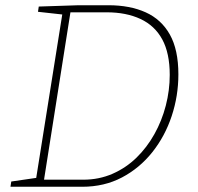

<svg xmlns="http://www.w3.org/2000/svg" viewBox="-20 -713 757 733"><path d="M394 -693Q476 -693 536 -666Q596 -639 628.5 -581Q661 -523 661 -429Q661 -347 635.5 -270Q610 -193 561.5 -132Q513 -71 445.5 -35.5Q378 0 294 0H20L23 -20L126 -35L117 -26L219 -666L224 -657L125 -668L128 -688L280 -693ZM298 -27Q358 -27 409.5 -49.5Q461 -72 501 -111Q541 -150 569.5 -201Q598 -252 613 -310Q628 -368 628 -427Q628 -510 599.5 -562.5Q571 -615 516.5 -640.5Q462 -666 387 -666H240L250 -673L147 -20L140 -27Z"/></svg>

Font: Bitter Thin ExtraLight
Style: Italic
Weight: 250
Italic angle: -9°
Version: Version 2.002